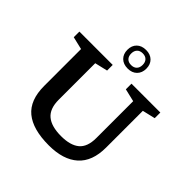

<svg xmlns="http://www.w3.org/2000/svg" viewBox="-239 -1144 1350 1350"><g transform="rotate(45 435.5 -469.0)"><path d="M646.5 -262V-628.5L551 -651V-707H838V-651L742.5 -628.5V-263Q742.5 -126 666 -57.5Q589.5 11 446.5 11Q287 11 207.5 -54.8Q128 -120.5 128 -261.5V-628.5L33 -651V-707H364.5V-651L269 -628.5V-265.5Q269 -176.5 317 -136.2Q365 -96 461.5 -96Q554 -96 600.2 -134.8Q646.5 -173.5 646.5 -262ZM456.5 -947.5Q499.5 -947.5 525 -922.5Q550.5 -897.5 550.5 -855.5Q550.5 -813.5 525 -788.2Q499.5 -763 456.5 -763Q413 -763 387.5 -788.2Q362 -813.5 362 -855.5Q362 -897.5 387.5 -922.5Q413 -947.5 456.5 -947.5ZM456.5 -797.5Q483.5 -797.5 498.5 -813Q513.5 -828.5 513.5 -855.5Q513.5 -883 498.5 -898.5Q483.5 -914 456.5 -914Q429.5 -914 414.5 -898.5Q399.5 -883 399.5 -855.5Q399.5 -828.5 414.5 -813Q429.5 -797.5 456.5 -797.5Z"/></g></svg>

Font: Newsreader 6pt Medium
Style: Regular
Weight: 500
Designer: Hugues Gentile
Foundry: Production Type
Version: Version 1.003; ttfautohint (v1.8.3)